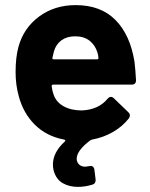

<svg xmlns="http://www.w3.org/2000/svg" viewBox="-20 -543 587 751"><path d="M401 -157Q407 -164 414 -164Q420 -164 425 -159L482 -104Q488 -98 488 -92Q488 -85 484 -80Q459 -48 421.5 -26.5Q384 -5 340 3L333 6Q280 46 280 78Q280 83 281 86Q288 109 314 109Q318 109 328 107Q331 106 335 106Q346 106 349 119L354 159V162Q354 175 342 179Q313 188 285 188Q251 188 225.5 173.5Q200 159 190 125Q187 113 187 101Q187 53 233 11Q236 9 235.5 6.5Q235 4 231 3Q162 -10 116.5 -55Q71 -100 53 -168Q41 -212 41 -261Q41 -319 52 -359Q72 -433 132.5 -478Q193 -523 276 -523Q374 -523 431.5 -465Q489 -407 506 -302Q510 -269 512 -229Q512 -212 495 -212H188Q182 -212 182 -206Q185 -185 189 -175Q199 -144 228.5 -127.5Q258 -111 300 -111Q366 -114 401 -157ZM191 -342Q186 -323 185 -317Q184 -311 190 -311H360Q365 -311 365 -315Q365 -326 361 -338Q352 -367 330 -384Q308 -401 274 -401Q242 -401 220.5 -385.5Q199 -370 191 -342Z"/></svg>

Font: Barlow
Style: Bold
Weight: 700
Designer: Jeremy Tribby
Foundry: Jeremy Tribby
Version: Version 1.101 August 23, 2024